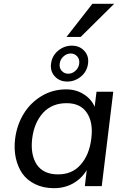

<svg xmlns="http://www.w3.org/2000/svg" viewBox="-20 -988 662 1019"><path d="M337.4 -555.2Q295.9 -555.2 271 -582.5Q245.6 -609.9 251 -650.4Q255.9 -690.9 287.6 -718.3Q320.3 -745.6 360.8 -745.6Q402.3 -745.6 427.2 -718.3Q452.6 -691.4 447.3 -650.4Q441.9 -608.9 410.6 -582.5Q377.9 -555.2 337.4 -555.2ZM342.3 -596.7Q363.3 -596.7 380.4 -612.3Q397.5 -627.4 400.4 -650.4Q403.3 -672.9 390.1 -688.5Q376 -704.1 355.5 -704.1Q334 -704.1 316.9 -688.5Q299.8 -673.3 296.9 -650.4Q293.9 -627.4 307.1 -612.3Q321.3 -596.7 342.3 -596.7ZM333 -792 470.2 -967.8H585.9L408.2 -792ZM288.1 -62.5Q363.8 -62.5 408.2 -114.3Q454.6 -166.5 464.8 -254.4Q475.1 -338.4 441.4 -388.7Q407.7 -440.4 333.5 -440.4Q255.4 -440.4 208 -388.7Q184.6 -362.3 170.4 -328.9Q156.2 -295.4 150.9 -252.9Q140.6 -168.5 174.8 -115.2Q210 -62.5 288.1 -62.5ZM266.6 10.7Q210.4 10.7 167.2 -10.3Q124 -31.2 98.6 -66.9Q73.7 -103.5 63.7 -150.4Q53.7 -197.3 60.1 -250.5Q69.3 -324.2 105.2 -383.3Q141.1 -442.4 200.2 -478Q259.3 -513.7 331.1 -513.7Q383.8 -513.7 424.3 -487.8Q464.4 -462.9 482.4 -421.4L492.2 -501H581.1L520 0H430.2L440.4 -85.4Q413.1 -40 367.9 -14.6Q322.8 10.7 266.6 10.7Z"/></svg>

Font: Ride
Style: Italic
Weight: 400
Version: Version 3.000